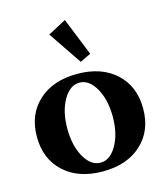

<svg xmlns="http://www.w3.org/2000/svg" viewBox="-110 -803 774 899"><g transform="rotate(-15 277.5 -353.5)"><path d="M310.1 -510.3 200.7 -671.9 288.6 -718.8 362.3 -535.6ZM278.3 12.2Q160.6 12.2 90.6 -52Q20.5 -116.2 20.5 -224.1Q20.5 -332 90.6 -396.2Q160.6 -460.4 278.3 -460.4Q395.5 -460.4 465.6 -396.2Q535.6 -332 535.6 -224.1Q535.6 -116.2 465.6 -52Q395.5 12.2 278.3 12.2ZM278.3 -30.3Q324.7 -30.3 356.4 -85.9Q388.2 -141.6 388.2 -224.1Q388.2 -306.6 356.4 -362.3Q324.7 -418 278.3 -418Q231.4 -418 199.7 -362.3Q168 -306.6 168 -224.1Q168 -141.6 199.7 -85.9Q231.4 -30.3 278.3 -30.3Z"/></g></svg>

Font: Elstob 8pt
Style: Bold
Weight: 700
Designer: Peter S. Baker
Version: Version 1.015